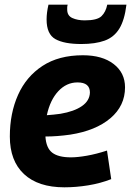

<svg xmlns="http://www.w3.org/2000/svg" viewBox="-20 -790 560 820"><path d="M455 -25Q409 -7 357 1.5Q305 10 255 10Q143 10 82.5 -46.5Q22 -103 22 -207Q22 -306 57 -384.5Q92 -463 161.5 -508.5Q231 -554 334 -554Q417 -554 465.5 -516.5Q514 -479 514 -417Q514 -338 451.5 -285Q389 -232 280 -215Q223 -207 174 -207Q177 -158 203 -138Q229 -118 283 -118Q311 -118 351 -125Q391 -132 437 -147ZM311 -438Q264 -438 229 -400.5Q194 -363 180 -298Q194 -299 209 -300.5Q224 -302 238 -304Q297 -314 330 -337Q363 -360 364 -395Q364 -438 311 -438ZM327 -602Q254 -602 216.5 -623Q179 -644 179 -707Q179 -736 187 -770H269Q267 -763 267 -758Q267 -753 267 -749Q267 -723 289 -713Q311 -703 342 -703Q395 -703 413.5 -721Q432 -739 438 -770H520Q512 -704 489.5 -667.5Q467 -631 427 -616.5Q387 -602 327 -602Z"/></svg>

Font: Georama
Style: Bold Italic
Weight: 700
Italic angle: -9°
Designer: Jean-Baptiste Levee
Foundry: Production Type
Version: Version 1.000